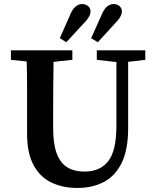

<svg xmlns="http://www.w3.org/2000/svg" viewBox="-20 -913 769 950"><path d="M459 -617V-664H699V-617L614 -607V-278Q614 -173 582.5 -108Q551 -43 494.5 -13Q438 17 363 17Q290 17 234 -10Q178 -37 146 -96Q114 -155 114 -250V-359Q114 -421 114 -483.5Q114 -546 112 -609L34 -617V-664H338V-617L245 -607Q244 -546 243.5 -484Q243 -422 243 -359V-281Q243 -200 261 -152.5Q279 -105 314 -84.5Q349 -64 398 -64Q475 -64 515.5 -115.5Q556 -167 556 -291V-606ZM276 -724 331 -849Q342 -872 356.5 -882.5Q371 -893 386 -893Q403 -893 415.5 -883Q428 -873 428 -856Q428 -836 406 -810L308 -704ZM431 -724 487 -849Q498 -872 512 -882.5Q526 -893 542 -893Q559 -893 571 -883Q583 -873 583 -856Q583 -835 561 -810L464 -704Z"/></svg>

Font: Source Serif 4 Semibold
Style: Regular
Weight: 600
Designer: Frank Grießhammer
Foundry: Adobe
Version: Version 4.005;hotconv 1.1.0;makeotfexe 2.6.0